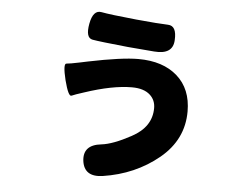

<svg xmlns="http://www.w3.org/2000/svg" viewBox="-52 -725 1104 868"><g transform="rotate(5 500.0 -291.0)"><path d="M444 77Q361 89 351 17Q342 -56 426 -65Q478 -71 559 -115Q649 -163 649 -249Q649 -285 624 -308Q596 -334 541 -334Q453 -334 327 -292Q286 -279 272 -272.5Q258 -266 239 -340Q221 -414 236.5 -415Q252 -416 295 -425L333 -433Q484 -464 559 -464Q671 -464 736 -406.5Q801 -349 801 -247Q801 -119 697 -33Q590 55 444 77ZM715 -563Q712 -497 627 -504L507 -514Q377 -527 344.5 -533Q312 -539 324 -604Q336 -668 374.5 -660.5Q413 -653 533 -641Q638 -631 678.5 -630Q719 -629 715 -563Z"/></g></svg>

Font: Resource Han Rounded KR Heavy
Style: Regular
Weight: 900
Designer: Cyano Hao (round all glyphs); Ryoko NISHIZUKA 西塚涼子 (kana, bopomofo & ideographs); Paul D. Hunt (Latin, Greek & Cyrillic)
Foundry: Cyano Hao
Version: 0.990